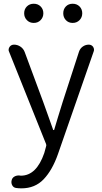

<svg xmlns="http://www.w3.org/2000/svg" viewBox="-20 -778 552 1036"><path d="M95.7 238.3Q81.1 238.3 66.9 236.3Q52.7 234.4 45.9 221.7Q39.1 209 43 194.3Q45.9 181.6 57.6 174.8Q69.3 168 84 168.9Q88.9 169.9 92.8 169.9Q176.8 169.9 218.8 47.9L228.5 12.7Q231.4 5.9 228.5 -1L29.3 -498Q26.4 -503.9 26.4 -508.8Q26.4 -516.6 31.2 -524.4Q40 -537.1 55.7 -537.1Q74.2 -537.1 90.3 -526.4Q106.4 -515.6 113.3 -497.1L212.9 -228.5Q220.7 -208 238.8 -156.2Q256.8 -104.5 266.6 -78.1Q266.6 -76.2 269.5 -76.2Q272.5 -76.2 272.5 -78.1Q276.4 -91.8 293 -146.5Q309.6 -201.2 318.4 -228.5L406.2 -499Q412.1 -516.6 426.8 -526.9Q441.4 -537.1 459 -537.1Q473.6 -537.1 482.4 -525.4Q487.3 -517.6 487.3 -509.8Q487.3 -504.9 485.4 -500L293 52.7Q262.7 139.6 215.8 189Q168.9 238.3 95.7 238.3ZM110.4 -706.1Q110.4 -728.5 125 -743.2Q139.6 -757.8 162.1 -757.8Q184.6 -757.8 199.2 -743.2Q213.9 -728.5 213.9 -706.1Q213.9 -684.6 199.2 -669.4Q184.6 -654.3 162.1 -654.3Q139.6 -654.3 125 -669.4Q110.4 -684.6 110.4 -706.1ZM321.3 -706.1Q321.3 -728.5 335.4 -743.2Q349.6 -757.8 372.1 -757.8Q394.5 -757.8 409.2 -743.2Q423.8 -728.5 423.8 -706.1Q423.8 -684.6 409.2 -669.4Q394.5 -654.3 372.1 -654.3Q349.6 -654.3 335.4 -669.4Q321.3 -684.6 321.3 -706.1Z"/></svg>

Font: Gen Jyuu Gothic P Normal
Style: Regular
Weight: 300
Designer: [Source Han Sans]
Ryoko NISHIZUKA  (kana & ideographs); Paul D. Hunt (Latin, Greek & Cyrillic); Wenlong ZHANG  (bopomofo
Version: Version 1.002.20150607